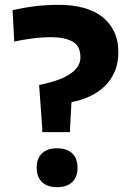

<svg xmlns="http://www.w3.org/2000/svg" viewBox="-20 -768 541 795"><path d="M155 -236 142 -416Q177 -423 208 -433Q239 -443 262.5 -457Q286 -471 299.5 -489Q313 -507 313 -531Q313 -579 279.5 -596.5Q246 -614 192 -614Q152 -614 111.5 -608.5Q71 -603 39 -596L32 -726Q81 -737 127 -742.5Q173 -748 224 -748Q279 -748 324.5 -736Q370 -724 402 -699.5Q434 -675 452 -638Q470 -601 470 -551Q470 -506 455 -471.5Q440 -437 414 -411.5Q388 -386 352.5 -369.5Q317 -353 276 -345L270 -236V-221H155ZM216 7Q176 7 154 -14Q132 -35 132 -74Q132 -112 154 -133Q176 -154 216 -154Q257 -154 279 -133Q301 -112 301 -74Q301 -35 279 -14Q257 7 216 7Z"/></svg>

Font: Encode Sans Wide
Style: Bold
Weight: 700
Designer: Pablo Impallari, Andres Torresi
Foundry: Pablo Impallari, Andres Torresi
Version: Version 1.000; ttfautohint (v1.00) -l 8 -r 50 -G 200 -x 14 -